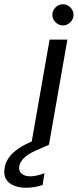

<svg xmlns="http://www.w3.org/2000/svg" viewBox="-143 -683 367 906"><path d="M4 0 91 -496H175L88 0ZM154 -563Q134 -563 119 -578Q104 -593 104 -613Q104 -633 119 -648Q134 -663 154 -663Q174 -663 189 -648Q204 -633 204 -613Q204 -593 189 -578Q174 -563 154 -563ZM-20 203Q-50 203 -75.5 193.5Q-101 184 -114 163Q-127 142 -121 108Q-117 84 -102 62Q-87 40 -58 19.5Q-29 -1 18 -20L75 -43L88 0L25 28Q-13 45 -30.5 63Q-48 81 -52 100Q-56 123 -41.5 136Q-27 149 0 149Q14 149 32 145Q50 141 67 134L58 190Q40 196 20 199.5Q0 203 -20 203Z"/></svg>

Font: DM Sans 36pt
Style: Italic
Weight: 400
Italic angle: -10°
Designer: Colophon Foundry, Jonny Pinhorn
Foundry: Colophon Foundry
Version: Version 4.004;gftools[0.9.30]